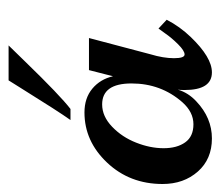

<svg xmlns="http://www.w3.org/2000/svg" viewBox="-54 -462 523 456"><g transform="rotate(-90 208.0 -233.5)"><path d="M270 -284.2H346.2L307.6 -138.2Q298.3 -107.4 298.3 -82.3Q298.3 -57.1 307.1 -57.1Q315.9 -57.1 331.3 -72.5Q346.7 -87.9 357.4 -103.5L368.7 -119.1L389.6 -99.6Q373.5 -68.4 348.6 -42.5Q300.3 7.8 264.6 7.8Q222.7 7.8 222.7 -57.1Q222.7 -67.9 223.6 -73.2Q216.3 -48.3 195.8 -29.3Q156.7 7.8 107.7 7.8Q58.6 7.8 29.1 -25.6Q-0.5 -59.1 -0.5 -109.4Q-0.5 -187.5 50.3 -241.2Q101.1 -294.9 169.4 -294.9Q203.6 -294.9 226.1 -276.1Q248.5 -257.3 255.4 -227.1ZM188.5 -252.9Q160.2 -252.9 135.5 -229.2Q110.8 -205.6 97.7 -172.1Q84.5 -138.7 84.5 -106.9Q84.5 -75.2 98.4 -55.7Q112.3 -36.1 141.4 -36.1Q170.4 -36.1 193.8 -62.5Q238.3 -113.3 238.3 -183.1Q238.3 -252.9 188.5 -252.9ZM177.7 -328.1H151.4Q171.4 -356 228.5 -447.8L245.6 -475.1H328.6Q321.8 -468.3 290 -435.5Q209.5 -352.5 177.7 -328.1Z"/></g></svg>

Font: Niconne
Style: Regular
Weight: 400
Designer: Vernon Adams
Foundry: Vernon Adams
Version: Version 1.002